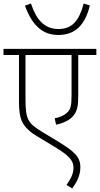

<svg xmlns="http://www.w3.org/2000/svg" viewBox="-20 -900 568 1092"><path d="M491 -869 456 -880C430 -782 391 -735 312 -735C233 -735 187 -787 156 -880L122 -868C160 -762 218 -701 311 -701C406 -701 464 -756 491 -869ZM528 -587V-622H0V-587H88V-321C88 -262 94 -238 103 -214C119 -174 160 -143 191 -125L282 -70C373 -16 398 12 398 55C398 91 379 122 358 152L391 172C417 135 437 98 437 52C437 -8 405 -37 309 -96L223 -148C141 -198 125 -217 125 -335V-587H387V-358C387 -296 381 -277 361 -259C344 -242 319 -233 291 -227L299 -191C342 -200 379 -217 399 -244C420 -271 425 -298 425 -359V-587Z"/></svg>

Font: Noto Sans ExtraLight
Style: Italic
Weight: 200
Italic angle: -12°
Designer: Monotype Design Team
Foundry: Monotype Imaging Inc.
Version: Version 2.013